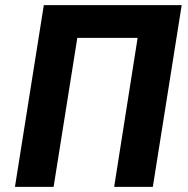

<svg xmlns="http://www.w3.org/2000/svg" viewBox="-20 -725 731 745"><path d="M38 0 150 -705H685L573 0H423L514 -578H280L188 0Z"/></svg>

Font: Nunito Sans 7pt Condensed ExtraBold
Style: Italic
Weight: 800
Width: 3
Italic angle: -9°
Designer: Vernon Adams
Foundry: Vernon Adams
Version: Version 3.101;gftools[0.9.27]